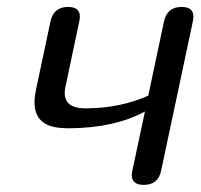

<svg xmlns="http://www.w3.org/2000/svg" viewBox="-20 -520 564 540"><path d="M490.7 -500.5Q523.9 -500.5 523.9 -473.6Q523.9 -467.8 522.5 -460.4L433.1 -39.6Q424.8 0 384.3 0Q350.6 0 350.6 -27.8Q350.6 -33.2 352.1 -39.6L387.7 -206.5Q303.2 -160.2 174.8 -159.2Q162.6 -159.2 151.4 -160.2Q77.1 -165.5 77.1 -232.4Q77.1 -248 81.1 -267.1L122.1 -460.4Q130.9 -500.5 171.4 -500.5Q204.6 -500.5 204.6 -473.6Q204.6 -467.8 203.1 -460.4L164.1 -275.9Q162.1 -266.6 162.1 -258.3Q162.1 -215.3 220.2 -215.3Q317.4 -215.3 397 -251L441.4 -460.4Q450.2 -500.5 490.7 -500.5Z"/></svg>

Font: inglobal
Style: Italic
Weight: 400
Italic angle: -12°
Designer: Andrey Kochetov, Denis Davydov, Evgeny Yurtaev
Foundry: inglobal
Version: Version 1.00 September 25, 2014, initial release